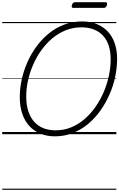

<svg xmlns="http://www.w3.org/2000/svg" viewBox="-20 -1208 1074 1728"><path d="M474 19Q402 19 343.5 -5Q285 -29 243.5 -74.5Q202 -120 180 -185.5Q158 -251 158 -335Q158 -412 175.5 -492Q193 -572 226.5 -648Q260 -724 309 -790.5Q358 -857 420 -907.5Q482 -958 558 -986.5Q634 -1015 720 -1015Q793 -1015 851 -991.5Q909 -968 950 -924.5Q991 -881 1012.5 -818.5Q1034 -756 1034 -677Q1034 -600 1017 -518.5Q1000 -437 966 -359Q932 -281 883.5 -212.5Q835 -144 772.5 -92Q710 -40 635 -10.5Q560 19 474 19ZM480 -35Q556 -35 622 -62.5Q688 -90 743 -138Q798 -186 841.5 -249Q885 -312 915 -383.5Q945 -455 960.5 -529Q976 -603 976 -673Q976 -743 958.5 -797Q941 -851 907 -887.5Q873 -924 824 -943Q775 -962 713 -962Q639 -962 573 -936Q507 -910 451.5 -863.5Q396 -817 352.5 -756.5Q309 -696 278.5 -626Q248 -556 232 -483Q216 -410 216 -339Q216 -266 234 -209.5Q252 -153 286 -114Q320 -75 369 -55Q418 -35 480 -35ZM641 -1137Q629 -1137 626.5 -1143.5Q624 -1150 627 -1161Q631 -1175 637.5 -1181.5Q644 -1188 655 -1188H928Q940 -1188 942.5 -1181Q945 -1174 942 -1161Q938 -1149 931.5 -1143Q925 -1137 913 -1137ZM0 490H1027V500H0ZM0 -20H1027V0H0ZM0 -505H1027V-500H0ZM0 -1010H1027V-1000H0Z"/></svg>

Font: Playwrite NZ Guides
Style: Regular
Weight: 400
Designer: Veronika Burian, José Scaglione
Foundry: TypeTogether
Version: Version 1.003